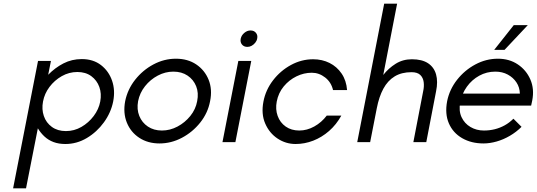

<svg xmlns="http://www.w3.org/2000/svg" viewBox="-20 -770 2907 1040"><path d="M51 250 186 -440H256L241 -365Q278 -403 323.5 -426.5Q369 -450 423 -450Q485 -450 527 -417.5Q569 -385 587 -333Q605 -281 593 -220Q581 -160 543 -107.5Q505 -55 450.5 -22.5Q396 10 334 10Q298 10 270 -0.5Q242 -11 221 -30.5Q200 -50 185 -75L121 250ZM337 -60Q382 -60 421 -82.5Q460 -105 487.5 -141.5Q515 -178 523 -220Q531 -263 518 -299Q505 -335 474.5 -357.5Q444 -380 399 -380Q354 -380 314.5 -357.5Q275 -335 248 -299Q221 -263 213 -220Q205 -178 217.5 -141.5Q230 -105 261 -82.5Q292 -60 337 -60Z M844 7Q781 7 734.5 -23.5Q688 -54 667 -106Q646 -158 658 -222Q671 -286 712 -338Q753 -390 811 -421Q869 -452 933 -452Q997 -452 1043 -421Q1089 -390 1110 -338Q1131 -286 1118 -222Q1106 -158 1064.5 -106Q1023 -54 965 -23.5Q907 7 844 7ZM857 -63Q901 -63 941.5 -84.5Q982 -106 1011 -142Q1040 -178 1048 -222Q1057 -267 1042.5 -303Q1028 -339 996 -360.5Q964 -382 919 -382Q875 -382 834.5 -360.5Q794 -339 765.5 -303Q737 -267 728 -222Q720 -178 734.5 -142Q749 -106 781 -84.5Q813 -63 857 -63Z M1185 0 1271 -440H1341L1255 0ZM1320 -516Q1301 -516 1290.5 -529Q1280 -542 1284 -561Q1288 -579 1303.5 -592Q1319 -605 1337 -605Q1356 -605 1366.5 -592Q1377 -579 1373 -561Q1371 -549 1362.5 -538.5Q1354 -528 1343 -522Q1332 -516 1320 -516Z M1581 10Q1528 10 1483.5 -19.5Q1439 -49 1416.5 -101Q1394 -153 1407 -220Q1419 -283 1459 -335Q1499 -387 1556 -418Q1613 -449 1676 -449Q1725 -449 1765 -429Q1805 -409 1830.5 -371.5Q1856 -334 1860 -282H1784Q1774 -325 1741 -350.5Q1708 -376 1669 -376Q1626 -376 1586 -356.5Q1546 -337 1517 -302Q1488 -267 1479 -220Q1471 -178 1484 -142Q1497 -106 1527.5 -84.5Q1558 -63 1601 -63Q1643 -63 1682.5 -85Q1722 -107 1750 -144H1829Q1802 -95 1762.5 -60.5Q1723 -26 1676.5 -8Q1630 10 1581 10Z M1915 0 2061 -750H2131L2056 -364Q2084 -400 2123 -424.5Q2162 -449 2211 -449Q2266 -449 2298.5 -427.5Q2331 -406 2342 -367Q2353 -328 2342 -275L2289 0H2219L2272 -275Q2278 -301 2275 -325Q2272 -349 2256.5 -364Q2241 -379 2209 -379Q2155 -379 2117.5 -356Q2080 -333 2056.5 -289.5Q2033 -246 2021 -184L1985 0Z M2599 7Q2533 7 2483.5 -21.5Q2434 -50 2411.5 -101.5Q2389 -153 2402 -222Q2415 -286 2456 -338Q2497 -390 2555 -421Q2613 -452 2677 -452Q2739 -452 2785 -421Q2831 -390 2853 -339Q2875 -288 2863 -226L2857 -198H2439L2454 -263H2796Q2795 -297 2777.5 -323.5Q2760 -350 2730.5 -366Q2701 -382 2663 -382Q2616 -382 2576 -360Q2536 -338 2509 -300.5Q2482 -263 2473 -216Q2464 -170 2480 -135.5Q2496 -101 2528.5 -82Q2561 -63 2601 -63Q2632 -63 2660 -70Q2688 -77 2713.5 -91Q2739 -105 2761 -127L2805 -83Q2777 -55 2742 -34.5Q2707 -14 2670 -3.5Q2633 7 2599 7ZM2657 -500 2763 -634H2839L2713 -500Z"/></svg>

Font: Teachers
Style: Italic
Weight: 400
Italic angle: -11°
Designer: Alfredo Marco Pradil, Chank Diesel
Version: Version 1.001